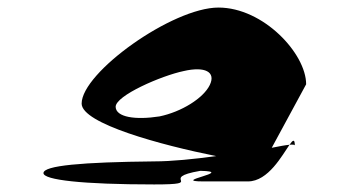

<svg xmlns="http://www.w3.org/2000/svg" viewBox="-20 -732 901 508"><path d="M95 -274C95 -256 197 -244 388 -244C530 -244 394 -260 510 -280C606 -278 427 -252 518 -252H636C690 -252 727 -322 746 -349C735 -348 719 -345 699 -341L790 -509C790 -590 677 -712 558 -712C436 -712 196 -540 196 -458C196 -405 407 -348 552 -319C493 -311 434 -305 388 -305C197 -303 95 -294 95 -274ZM286 -449C285 -479 408 -532 466 -544C522 -557 552 -542 535 -507C518 -472 460 -436 402 -424C338 -414 287 -422 286 -449ZM746 -349C755 -350 760 -349 760 -347C760 -365 755 -362 746 -349Z"/></svg>

Font: Ampere
Style: SuExt
Weight: 400
Version: Version 1